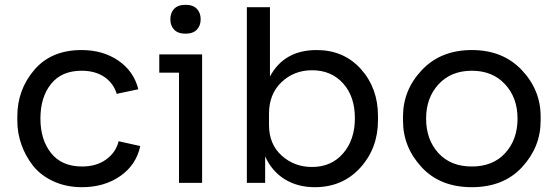

<svg xmlns="http://www.w3.org/2000/svg" viewBox="-20 -760 2319 798"><path d="M321 18Q255 18 202 -6.5Q149 -31 117.5 -71Q86 -111 69 -159Q52 -207 52 -258V-276Q52 -387 122.5 -469.5Q193 -552 319 -552Q408 -552 472 -508Q536 -464 555 -389L465 -370Q452 -414 414 -440Q376 -466 319 -466Q236 -466 192 -411Q148 -356 148 -267Q148 -179 192.5 -123.5Q237 -68 321 -68Q381 -68 421.5 -97.5Q462 -127 473 -173L563 -153Q546 -74 479.5 -28Q413 18 321 18Z M798 -636.5Q782 -620 751 -620Q720 -620 704 -636.5Q688 -653 688 -680Q688 -707 704 -723.5Q720 -740 751 -740Q782 -740 798 -723.5Q814 -707 814 -680Q814 -653 798 -636.5ZM724 0V-458H642V-534H820V0Z M1288 18Q1217 18 1163.5 -15Q1110 -48 1082 -110V0H1006V-730H1102V-442Q1161 -552 1296 -552Q1409 -552 1480 -473Q1551 -394 1551 -278V-260Q1551 -144 1477.5 -63Q1404 18 1288 18ZM1277 -66Q1357 -66 1406 -122.5Q1455 -179 1455 -269Q1455 -359 1406 -413.5Q1357 -468 1277 -468Q1202 -468 1150 -418.5Q1098 -369 1098 -287V-241Q1098 -161 1150.5 -113.5Q1203 -66 1277 -66Z M1655 -258V-276Q1655 -386 1733.5 -469Q1812 -552 1941 -552Q2070 -552 2148.5 -469Q2227 -386 2227 -276V-258Q2227 -149 2150 -65.5Q2073 18 1941 18Q1809 18 1732 -65.5Q1655 -149 1655 -258ZM1802 -124Q1853 -68 1941 -68Q2029 -68 2080 -124Q2131 -180 2131 -267Q2131 -354 2079 -410Q2027 -466 1941 -466Q1855 -466 1803 -410Q1751 -354 1751 -267Q1751 -180 1802 -124Z"/></svg>

Font: Cazoo Sans
Style: Regular
Weight: 400
Designer: Jonathan Barnbrook, Julián Moncada
Foundry: Barnbrook Fonts
Version: Version 2.000;Glyphs 3.3 (3337)